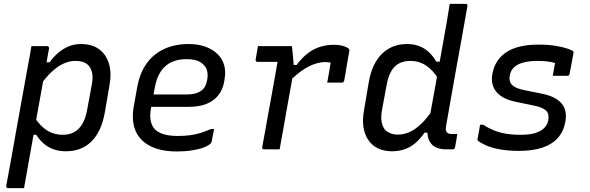

<svg xmlns="http://www.w3.org/2000/svg" viewBox="-20 -770 3040 990"><path d="M142 -532Q156 -532 169.5 -532Q183 -532 196.5 -532Q210 -532 224 -532Q227 -532 229 -530.5Q231 -529 232 -526.5Q233 -524 233 -521Q217 -431 200.5 -341Q184 -251 168 -160.5Q152 -70 136 20Q120 110 104 200Q90 200 76.5 200Q63 200 49.5 200Q36 200 22 200Q19 200 16.5 198.5Q14 197 13 194.5Q12 192 12 189Q27 111 40.5 33.5Q54 -44 68 -121.5Q82 -199 96 -276.5Q110 -354 124 -431Q129 -457 133.5 -482Q138 -507 142 -532ZM397 -543Q454 -543 490.5 -516.5Q527 -490 541.5 -442.5Q556 -395 545 -333L521 -193Q512 -141 494 -102.5Q476 -64 450 -39Q424 -14 391.5 -2Q359 10 320 10Q284 10 255.5 -0.5Q227 -11 205 -30Q183 -49 167 -75H141L156 -167Q189 -118 224 -96.5Q259 -75 304 -75Q337 -75 362 -88.5Q387 -102 404 -130Q421 -158 429 -202L453 -332Q460 -369 455 -394Q450 -419 435 -434Q424 -445 407.5 -450.5Q391 -456 368 -456Q339 -456 309.5 -443Q280 -430 249 -402Q218 -374 186 -328L208 -449H236Q256 -477 280.5 -498Q305 -519 334.5 -531Q364 -543 397 -543Z M951 -543Q1002 -543 1040 -529Q1078 -515 1102.5 -490.5Q1127 -466 1136 -433Q1145 -400 1138 -363L1136 -349Q1128 -305 1103.5 -276Q1079 -247 1041.5 -233Q1004 -219 952 -219Q928 -219 895 -219Q862 -219 823.5 -219Q785 -219 745 -219L708 -213L717 -283Q761 -283 800.5 -283Q840 -283 876 -283Q912 -283 945 -283Q990 -283 1016 -301Q1042 -319 1048 -357Q1053 -382 1048.5 -402.5Q1044 -423 1029 -437Q1016 -451 994.5 -458Q973 -465 941 -465Q898 -465 865 -450Q832 -435 810 -403Q788 -371 778 -318L758 -210Q752 -175 757 -148.5Q762 -122 778 -104Q796 -86 825 -77.5Q854 -69 897 -69Q934 -69 962 -73Q990 -77 1015.5 -85Q1041 -93 1068 -105H1084Q1081 -89 1077.5 -72Q1074 -55 1071 -38Q1070 -36 1069 -34Q1068 -32 1066 -30Q1055 -19 1030 -9.5Q1005 0 969.5 5.5Q934 11 891 11Q831 11 785.5 -4Q740 -19 710.5 -48.5Q681 -78 670.5 -120.5Q660 -163 669 -218L688 -323Q699 -382 723.5 -423.5Q748 -465 783 -491.5Q818 -518 861 -530.5Q904 -543 951 -543Z M1310 -532Q1322 -532 1339.5 -532Q1357 -532 1377 -532Q1397 -532 1417 -532Q1437 -532 1455 -532Q1473 -532 1485 -532Q1485 -532 1486.5 -520.5Q1488 -509 1489.5 -492Q1491 -475 1492.5 -458Q1494 -441 1495 -429Q1496 -417 1496 -417Q1490 -381 1483 -341.5Q1476 -302 1468.5 -261.5Q1461 -221 1454 -180.5Q1447 -140 1440 -100Q1435 -74 1430.5 -49Q1426 -24 1422 0Q1402 0 1382 0Q1362 0 1341 0Q1338 0 1335.5 -1.5Q1333 -3 1332.5 -5Q1332 -7 1332 -11Q1340 -52 1347.5 -96Q1355 -140 1363.5 -185.5Q1372 -231 1380 -276Q1388 -321 1396 -365Q1404 -409 1411 -451H1394Q1380 -451 1365.5 -451Q1351 -451 1336.5 -451Q1322 -451 1307 -451Q1304 -451 1302 -452.5Q1300 -454 1299 -456.5Q1298 -459 1298 -462Q1301 -479 1304 -496.5Q1307 -514 1310 -532ZM1700 -539Q1731 -539 1751 -532.5Q1771 -526 1778 -519Q1780 -518 1780.5 -516.5Q1781 -515 1781.5 -513.5Q1782 -512 1781.5 -510.5Q1781 -509 1781 -507L1755 -355Q1754 -352 1753 -350Q1752 -348 1750 -346.5Q1748 -345 1746 -344.5Q1744 -344 1741 -344Q1723 -344 1704.5 -344Q1686 -344 1667 -344L1670 -359Q1674 -381 1677.5 -402Q1681 -423 1685 -447Q1679 -448 1673 -449Q1667 -450 1658 -450Q1633 -450 1603.5 -440.5Q1574 -431 1540.5 -408.5Q1507 -386 1468 -346L1474 -435H1509Q1536 -471 1565.5 -494Q1595 -517 1629 -528Q1663 -539 1700 -539Z M2078 -543Q2113 -543 2141 -532.5Q2169 -522 2191 -501.5Q2213 -481 2230 -452H2258L2242 -361Q2213 -408 2177 -432Q2141 -456 2096 -456Q2063 -456 2038.5 -443.5Q2014 -431 1998 -404Q1982 -377 1974 -334L1950 -205Q1943 -168 1948 -141Q1953 -114 1968 -98Q1979 -88 1995 -82Q2011 -76 2031 -76Q2062 -76 2091.5 -89Q2121 -102 2152 -131.5Q2183 -161 2217 -212L2198 -86H2169Q2147 -54 2122 -32.5Q2097 -11 2067 -0.5Q2037 10 2001 10Q1960 10 1929 -5Q1898 -20 1879 -48Q1860 -76 1854 -115Q1848 -154 1857 -202L1881 -344Q1890 -397 1908.5 -434.5Q1927 -472 1953 -496Q1979 -520 2010.5 -531.5Q2042 -543 2078 -543ZM2299 -750Q2320 -750 2340 -750Q2360 -750 2381 -750Q2385 -750 2387 -748.5Q2389 -747 2390 -744.5Q2391 -742 2390 -738Q2377 -661 2362.5 -582.5Q2348 -504 2334 -425.5Q2320 -347 2306.5 -270.5Q2293 -194 2280 -120Q2278 -109 2279 -100.5Q2280 -92 2285 -87Q2289 -83 2294.5 -81Q2300 -79 2308 -79Q2311 -79 2314 -79Q2317 -79 2319.5 -79Q2322 -79 2324 -79H2338Q2336 -63 2332.5 -45Q2329 -27 2326 -9Q2325 -4 2322 -2Q2319 0 2315 0Q2308 0 2298.5 0Q2289 0 2280 0Q2253 0 2233 -8Q2213 -16 2201 -32Q2189 -48 2185.5 -70Q2182 -92 2187 -119Q2199 -185 2211 -251.5Q2223 -318 2235 -383.5Q2247 -449 2258.5 -515Q2270 -581 2282 -647Q2286 -672 2290 -695.5Q2294 -719 2299 -750Z M2757 -540Q2809 -540 2846.5 -533.5Q2884 -527 2907 -519Q2930 -511 2935 -506Q2937 -504 2937.5 -501.5Q2938 -499 2937 -496L2917 -389Q2916 -384 2913 -381.5Q2910 -379 2905 -379Q2886 -379 2867.5 -379Q2849 -379 2830 -379L2832 -389Q2834 -404 2837 -418Q2840 -432 2842 -445Q2822 -451 2799.5 -453.5Q2777 -456 2748 -456Q2717 -456 2692.5 -451Q2668 -446 2650.5 -437Q2633 -428 2622.5 -414Q2612 -400 2609 -382Q2605 -363 2610 -348.5Q2615 -334 2631.5 -323.5Q2648 -313 2680 -306L2769 -288Q2823 -278 2853 -257Q2883 -236 2892.5 -207Q2902 -178 2895 -141Q2886 -92 2856 -58.5Q2826 -25 2776 -8.5Q2726 8 2656 8Q2598 8 2554 -0.5Q2510 -9 2482.5 -22Q2455 -35 2444 -44Q2443 -46 2442.5 -48Q2442 -50 2442 -53Q2446 -75 2449.5 -92Q2453 -109 2455 -127H2471Q2497 -110 2525 -98.5Q2553 -87 2586.5 -81Q2620 -75 2665 -75Q2712 -75 2741.5 -84.5Q2771 -94 2787 -111Q2803 -128 2807 -150Q2810 -170 2805.5 -184.5Q2801 -199 2782 -209.5Q2763 -220 2727 -227L2639 -245Q2591 -255 2562 -275.5Q2533 -296 2522.5 -325.5Q2512 -355 2519 -391Q2526 -427 2544.5 -455Q2563 -483 2592.5 -502Q2622 -521 2663 -530.5Q2704 -540 2757 -540Z"/></svg>

Font: RecMonoLinear Nerd Font Mono
Style: Italic
Weight: 400
Italic angle: -10°
Monospace: yes
Version: Version 1.085; ttfautohint (v1.8.4.7-5d5b);Nerd Fonts 3.2.1